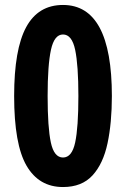

<svg xmlns="http://www.w3.org/2000/svg" viewBox="-20 -744 509 774"><path d="M431 -357Q431 -249 413.5 -166.5Q396 -84 353 -37Q310 10 234 10Q137 10 87 -76Q37 -162 37 -357Q37 -545 85.5 -634.5Q134 -724 234 -724Q431 -724 431 -357ZM172 -357Q172 -230 185 -169.5Q198 -109 234 -109Q270 -109 283 -169.5Q296 -230 296 -357Q296 -481 283 -543Q270 -605 234 -605Q199 -605 185.5 -543.5Q172 -482 172 -357Z"/></svg>

Font: Noto Sans Myanmar ExtraCondensed
Style: Bold
Weight: 700
Width: 2
Designer: Monotype Design Team
Foundry: Monotype Imaging Inc.
Version: Version 2.107; ttfautohint (v1.8.4.7-5d5b)